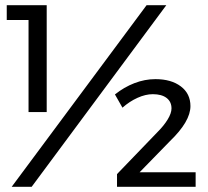

<svg xmlns="http://www.w3.org/2000/svg" viewBox="-20 -720 800 740"><path d="M6 -700H160V-288H90V-643H6ZM545 -700H621L102 0H25ZM641 -302Q641 -328 622 -342.5Q603 -357 569 -357Q541 -357 510 -343Q479 -329 452 -305L423 -356Q458 -384 498 -399.5Q538 -415 579 -415Q640 -415 677 -387Q714 -359 714 -311Q714 -252 635 -176L518 -56H734V0H431V-49L588 -212Q612 -236 626.5 -260Q641 -284 641 -302Z"/></svg>

Font: Gontserrat
Style: Regular
Weight: 400
Designer: Julieta Ulanovsky
Foundry: Julieta Ulanovsky
Version: Version 6.001